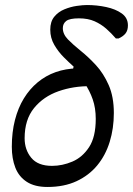

<svg xmlns="http://www.w3.org/2000/svg" viewBox="-20 -730 529 764"><path d="M169 14Q118 14 86.5 -6.5Q55 -27 41 -63Q27 -99 27 -146Q27 -204 39.5 -252.5Q52 -301 75 -338.5Q98 -376 130 -402.5Q162 -429 201.5 -443Q241 -457 287 -458L341 -387Q273 -388 213 -367Q153 -346 115.5 -300Q78 -254 78 -180Q78 -134 104.5 -102Q131 -70 187 -70Q228 -70 268 -87Q308 -104 334.5 -144.5Q361 -185 361 -257Q361 -300 349 -334.5Q337 -369 316 -400L267 -441L273 -465Q255 -481 233.5 -502.5Q212 -524 196 -551.5Q180 -579 180 -612Q180 -644 196 -663.5Q212 -683 236.5 -693Q261 -703 285.5 -706.5Q310 -710 326 -710Q365 -710 402.5 -702Q440 -694 464.5 -676.5Q489 -659 489 -629Q489 -609 479.5 -597Q470 -585 452 -577H441Q423 -598 402.5 -616Q382 -634 356 -645.5Q330 -657 294 -657Q257 -657 243.5 -646.5Q230 -636 230 -618Q230 -594 250.5 -573Q271 -552 301.5 -527.5Q332 -503 362 -470.5Q392 -438 412.5 -391.5Q433 -345 433 -280Q433 -219 416.5 -165.5Q400 -112 367 -72Q334 -32 284.5 -9Q235 14 169 14Z"/></svg>

Font: STIX Two Text
Style: Italic
Weight: 400
Italic angle: -12°
Designer: Ross Mills, John Hudson & Paul Hanslow, Tiro Typeworks Ltd; with prior portions MicroPress Inc. and Coen Hoffman, Elsevi
Foundry: Tiro Typeworks Ltd
Version: Version 2.13 b171